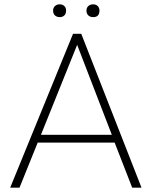

<svg xmlns="http://www.w3.org/2000/svg" viewBox="-20 -866 704 886"><path d="M27 0 317 -710H355L633 0H590L509 -208H154L70 0ZM169 -244H496L336 -659ZM256 -787Q242 -787 233.5 -795Q225 -803 225 -817Q225 -830 233.5 -838Q242 -846 256 -846Q269 -846 277 -838Q285 -830 285 -817Q285 -803 277 -795Q269 -787 256 -787ZM410 -787Q396 -787 387.5 -795Q379 -803 379 -817Q379 -830 387.5 -838Q396 -846 410 -846Q423 -846 431 -838Q439 -830 439 -817Q439 -787 410 -787Z"/></svg>

Font: Livvic ExtraLight
Style: Regular
Weight: 275
Designer: Jacques Le Bailly, Baron von Fonthausen
Version: Version 1.001; ttfautohint (v1.8.2)